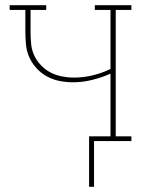

<svg xmlns="http://www.w3.org/2000/svg" viewBox="-20 -540 540 735"><path d="M321 175V-18H403V-258Q369 -243 332.5 -234Q296 -225 259 -225Q233 -225 208 -230Q183 -235 160.5 -247Q138 -259 120.5 -278Q103 -297 92.5 -320Q82 -343 79.5 -369Q77 -395 77 -420V-502H17V-520H157V-502H97V-420Q97 -397 99 -373.5Q101 -350 110.5 -329Q120 -308 136.5 -290.5Q153 -273 173.5 -262.5Q194 -252 217 -247.5Q240 -243 263 -243Q299 -243 334.5 -251.5Q370 -260 403 -276V-502H343V-520H483V-502H423V-18H483V0H340V175Z"/></svg>

Font: Iosevka Curly Slab Thin
Style: Regular
Weight: 100
Monospace: yes
Designer: Belleve Invis
Foundry: Belleve Invis
Version: Version 22.1.2; ttfautohint (v1.8.4)